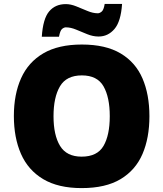

<svg xmlns="http://www.w3.org/2000/svg" viewBox="-20 -953 837 983"><path d="M745 -358Q745 -247 709.5 -164.5Q674 -82 597.5 -36Q521 10 398 10Q278 10 201 -36Q124 -82 87.5 -165Q51 -248 51 -359Q51 -470 88 -552.5Q125 -635 202 -680Q279 -725 399 -725Q521 -725 597.5 -679.5Q674 -634 709.5 -551.5Q745 -469 745 -358ZM254 -358Q254 -261 287.5 -206Q321 -151 398 -151Q478 -151 510 -206Q542 -261 542 -358Q542 -455 510 -511Q478 -567 399 -567Q320 -567 287 -511Q254 -455 254 -358ZM194 -765Q200 -857 231.5 -894.5Q263 -932 317 -932Q342 -932 370.5 -920.5Q399 -909 427.5 -897Q456 -885 481 -885Q490 -885 500.5 -893.5Q511 -902 516 -933H605Q599 -843 566 -804.5Q533 -766 485 -766Q456 -766 426.5 -778Q397 -790 369.5 -801.5Q342 -813 317 -813Q308 -813 298 -805Q288 -797 282 -765Z"/></svg>

Font: Noto Sans Bengali UI Black
Style: Regular
Weight: 900
Designer: Jelle Bosma - Monotype Design Team
Foundry: Monotype Imaging Inc.
Version: Version 2.003; ttfautohint (v1.8.4.7-5d5b)